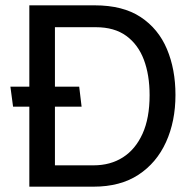

<svg xmlns="http://www.w3.org/2000/svg" viewBox="-20 -700 718 720"><path d="M286 -300 277 -375H19L29 -300ZM331 0Q431 0 499 -44.5Q567 -89 602.5 -167Q638 -245 638 -344Q638 -440 606 -516Q574 -592 507.5 -636Q441 -680 335 -680H90V0ZM339 -598Q409 -598 453.5 -565.5Q498 -533 519.5 -476Q541 -419 541 -343Q541 -257 514.5 -198.5Q488 -140 441 -110Q394 -80 331 -80H186V-598Z"/></svg>

Font: Catamaran Medium
Style: Regular
Weight: 500
Designer: Pria Ravichandran
Version: Version 2.000